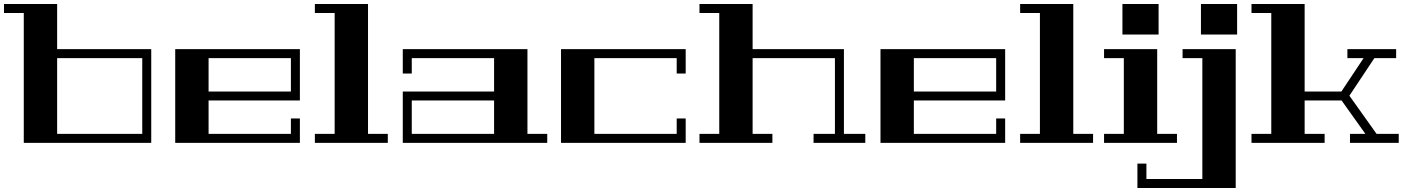

<svg xmlns="http://www.w3.org/2000/svg" viewBox="-59 -715 7047 961"><path d="M698 -469V0H60V-650H-39V-695H227V-469ZM653 -45V-424H227V-45Z M818 -469H1442V-212H985V-45H1397V-122H1442V0H818ZM985 -424V-257H1397V-424Z M1783 -45H1882V0H1517V-45H1616V-650H1517V-695H1783Z M2581 -45H2680V0H1957V-257H2414V-424H2002V-347H1957V-469H2581ZM2414 -45V-212H2002V-45Z M3328 -122H3373V0H2749V-469H3373V-347H3328V-424H2916V-45H3328Z M4272 -45V0H4013V-45H4120V-424H3708V-45H3807V0H3442V-45H3541V-650H3442V-695H3708V-469H4165V-45Z M4348 -469H4972V-212H4515V-45H4927V-122H4972V0H4348ZM4515 -424V-257H4927V-424Z M5313 -45H5412V0H5047V-45H5146V-650H5047V-695H5313Z M5733 -45H5832V0H5467V-45H5566V-424H5467V-469H5733ZM5740 -542H5559V-695H5740Z M6126 -469V226H5634V104H5679V181H5959V-424H5860V-469ZM6133 -542H5952V-695H6133Z M6942 -45V0H6698V-45H6775L6656 -212H6471V-45H6571V0H6205V-45H6304V-650H6205V-695H6471V-257H6655L6766 -424H6685V-469H6929V-424H6820L6695 -236L6831 -45Z"/></svg>

Font: Geostar Fill
Style: Regular
Weight: 400
Designer: Joe Prince
Foundry: Joe Prince
Version: Version 1.002